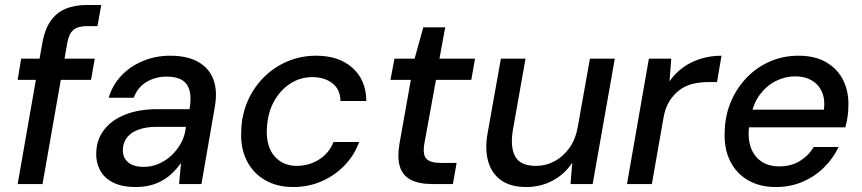

<svg xmlns="http://www.w3.org/2000/svg" viewBox="-20 -740 3467 772"><path d="M51 0 151 -572Q161 -624 184.5 -657Q208 -690 244.5 -705Q281 -720 330 -720H387L372 -635H330Q294 -635 276 -620.5Q258 -606 251 -570L151 0ZM51 -419 65 -504H361L346 -419Z M526 12Q469 12 433 -7Q397 -26 381 -58Q365 -90 367 -128Q369 -181 400 -220Q431 -259 485.5 -280Q540 -301 612 -301H742Q750 -345 742.5 -374.5Q735 -404 712 -418Q689 -432 650 -432Q605 -432 569 -410.5Q533 -389 518 -347H417Q433 -400 469.5 -437.5Q506 -475 556.5 -495.5Q607 -516 664 -516Q733 -516 777 -491Q821 -466 838 -420.5Q855 -375 844 -312L790 0H700L708 -85Q694 -65 676 -47Q658 -29 635 -15.5Q612 -2 585 5Q558 12 526 12ZM558 -69Q590 -69 619.5 -82Q649 -95 672 -117.5Q695 -140 709.5 -168Q724 -196 727 -227L728 -230H609Q568 -230 537.5 -219Q507 -208 491 -187.5Q475 -167 474 -139Q473 -106 495 -87.5Q517 -69 558 -69Z M1159 12Q1093 12 1044.5 -16.5Q996 -45 971 -96.5Q946 -148 950 -215Q952 -280 976.5 -335Q1001 -390 1042 -430.5Q1083 -471 1136.5 -493.5Q1190 -516 1251 -516Q1343 -516 1397.5 -467Q1452 -418 1453 -334H1349Q1348 -381 1316 -405.5Q1284 -430 1236 -430Q1187 -430 1146.5 -403.5Q1106 -377 1081 -331Q1056 -285 1053 -223Q1051 -188 1059 -159.5Q1067 -131 1083.5 -112Q1100 -93 1122.5 -83Q1145 -73 1173 -73Q1205 -73 1234 -84Q1263 -95 1286 -116.5Q1309 -138 1321 -169H1424Q1405 -116 1365.5 -75Q1326 -34 1273 -11Q1220 12 1159 12Z M1718 0Q1665 0 1632 -17Q1599 -34 1588 -69.5Q1577 -105 1586 -161L1632 -419H1550L1566 -504H1647L1682 -630H1770L1747 -504H1890L1875 -419H1733L1686 -161Q1679 -117 1695 -101Q1711 -85 1751 -85H1816L1801 0Z M2096 12Q2033 12 1994.5 -15.5Q1956 -43 1942.5 -92.5Q1929 -142 1941 -207L1994 -504H2093L2042 -216Q2031 -147 2052 -110Q2073 -73 2135 -73Q2175 -73 2209.5 -91.5Q2244 -110 2269 -144.5Q2294 -179 2303 -229L2352 -504H2452L2363 0H2274L2281 -86Q2251 -40 2202.5 -14Q2154 12 2096 12Z M2501 0 2589 -504H2679L2672 -413Q2695 -446 2726 -468.5Q2757 -491 2796.5 -503.5Q2836 -516 2881 -516L2863 -410H2828Q2795 -410 2766 -403Q2737 -396 2713 -378.5Q2689 -361 2671.5 -333Q2654 -305 2647 -262L2601 0Z M3099 12Q3034 12 2986.5 -16Q2939 -44 2914.5 -95Q2890 -146 2894 -214Q2896 -278 2919.5 -332.5Q2943 -387 2982.5 -428Q3022 -469 3075 -492.5Q3128 -516 3191 -516Q3259 -516 3305 -488Q3351 -460 3372.5 -413Q3394 -366 3391 -308Q3391 -290 3387.5 -268Q3384 -246 3379 -228H2968L2980 -299H3293Q3298 -342 3284.5 -371.5Q3271 -401 3243.5 -417Q3216 -433 3178 -433Q3137 -433 3100 -414.5Q3063 -396 3036 -360.5Q3009 -325 2999 -271L2994 -243Q2985 -192 2997 -153Q3009 -114 3039 -92.5Q3069 -71 3113 -71Q3161 -71 3196 -92.5Q3231 -114 3252 -149H3352Q3330 -103 3293 -66.5Q3256 -30 3207 -9Q3158 12 3099 12Z"/></svg>

Font: DM Sans Medium
Style: Italic
Weight: 500
Italic angle: -10°
Designer: Colophon Foundry, Jonny Pinhorn
Foundry: Colophon Foundry
Version: Version 4.004;gftools[0.9.30]